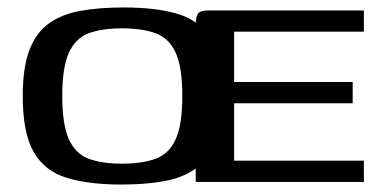

<svg xmlns="http://www.w3.org/2000/svg" viewBox="-20 -488 1002 515"><path d="M305 7Q218 7 159 -11Q100 -29 70.5 -80Q41 -131 41 -231Q41 -307 59 -354Q77 -401 111.5 -425.5Q146 -450 196.5 -459Q247 -468 312 -468Q399 -468 457.5 -450.5Q516 -433 545.5 -381.5Q575 -330 575 -231Q575 -154 557 -107Q539 -60 504.5 -35.5Q470 -11 420 -2Q370 7 305 7ZM307 -49Q361 -49 397 -62Q433 -75 451 -114Q469 -153 469 -231Q469 -308 451 -347Q433 -386 397 -399Q361 -412 307 -412Q254 -412 218.5 -399Q183 -386 165 -347Q147 -308 147 -231Q147 -153 165 -114Q183 -75 218.5 -62Q254 -49 307 -49ZM505 0V-422Q505 -444 511.5 -452Q518 -460 540 -460H956V-403H608V-268H926V-211H608V-57H956V0Z"/></svg>

Font: Genos Medium
Style: Regular
Weight: 500
Designer: Robert E. Leuschke
Foundry: Robert E. Leuschke
Version: Version 1.010; ttfautohint (v1.8.3)